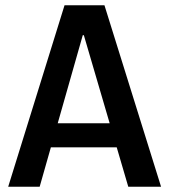

<svg xmlns="http://www.w3.org/2000/svg" viewBox="-20 -706 640 726"><path d="M11 0 224 -686H375L589 0H465L297 -573H293L130 0ZM127 -149V-240H468V-149Z"/></svg>

Font: Chivo Mono Medium Medium
Style: Regular
Weight: 500
Monospace: yes
Version: Version 1.008